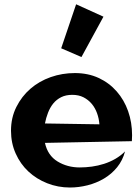

<svg xmlns="http://www.w3.org/2000/svg" viewBox="-20 -796 634 878"><path d="M584 -177.7Q584 -170.9 583.5 -164.1Q583 -157.2 583 -150.4L185.5 -142.6Q198.2 -85 243.2 -57.6Q288.1 -30.3 344.7 -30.3Q372.1 -30.3 400.4 -34.2Q428.7 -38.1 456.1 -46.9Q483.4 -55.7 507.8 -69.8Q532.2 -84 551.8 -103.5Q541 -62.5 515.6 -31.2Q490.2 0 455.6 20.5Q420.9 41 380.4 51.3Q339.8 61.5 299.8 61.5Q245.1 61.5 195.8 42Q146.5 22.5 109.9 -11.7Q73.2 -45.9 51.8 -93.8Q30.3 -141.6 30.3 -198.2Q30.3 -257.8 54.7 -306.6Q79.1 -355.5 119.1 -390.1Q159.2 -424.8 211.9 -443.4Q264.6 -461.9 322.3 -461.9Q382.8 -461.9 431.2 -439.5Q479.5 -417 513.7 -377.9Q547.9 -338.9 565.9 -287.6Q584 -236.3 584 -177.7ZM434.6 -227.5Q432.6 -253.9 423.8 -278.3Q415 -302.7 399.4 -321.3Q383.8 -339.8 361.8 -351.1Q339.8 -362.3 310.5 -362.3Q281.2 -362.3 259.8 -351.6Q238.3 -340.8 223.6 -322.8Q209 -304.7 199.7 -280.8Q190.4 -256.8 185.5 -231.4ZM453.1 -719.7 352.5 -535.2 259.8 -575.2 328.1 -776.4Z"/></svg>

Font: Fontdiner Swanky
Style: Regular
Weight: 400
Designer: Font Diner, Inc
Foundry: Font Diner, Inc
Version: Version 1.001